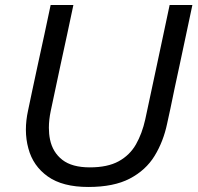

<svg xmlns="http://www.w3.org/2000/svg" viewBox="-20 -733 786 764"><path d="M331.5 11Q229 11 170.2 -30.8Q111.5 -72.5 93 -142Q83 -178 83 -217Q83 -253.5 91.5 -292.5Q97.5 -322.5 108 -371Q118.5 -419 130 -473.5Q144.5 -541 157 -597.5Q169 -654 181.5 -713H272Q259.5 -654 247.5 -597.5Q235 -541 220.5 -473L182 -292Q174.5 -256.5 174.5 -224.5Q174.5 -200 179 -178Q189.5 -127 228 -97Q266.5 -67 337.5 -67Q408 -67 452.2 -91.2Q496.5 -115.5 521 -158.5Q545.5 -201.5 558 -258L604 -473Q618 -540.5 630.5 -597.5Q642.5 -654 655 -713H745.5Q733 -654 721 -597.5Q709 -541 694.5 -473Q684.5 -427.5 675 -382.5Q665.5 -337.5 658 -300.5Q650 -263.5 645 -241Q630 -169.5 595 -112.5Q560 -55.5 496.2 -22.2Q432.5 11 331.5 11Z"/></svg>

Font: Heraclito
Style: Italic
Weight: 400
Italic angle: -12°
Designer: Kostas Bartsokas (font) & Cristiano Sobral (main changes)
Foundry: Kostas Bartsokas (font) & Cristiano Sobral (main changes)
Version: Version 1.00;July 8, 2020;FontCreator 13.0.0.2655 64-bit